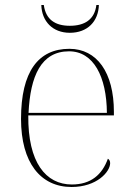

<svg xmlns="http://www.w3.org/2000/svg" viewBox="-20 -737 529 767"><path d="M259 -606C330 -606 373 -652 375 -717H365C358 -659 318 -634 259 -634C200 -634 163 -659 155 -717H145C147 -652 190 -606 259 -606ZM266 10C367 10 420 -51 420 -85C420 -94 417 -99 411 -103C388 -39 343 0 267 0C163 0 91 -88 93 -276H435V-290C435 -448 367 -542 257 -542C133 -542 64 -451 64 -262C64 -87 142 10 266 10ZM407 -286H94C101 -433 144 -532 256 -532C354 -532 406 -430 407 -286Z"/></svg>

Font: Noto Serif Display Thin
Style: Regular
Weight: 100
Designer: Monotype Design Team
Foundry: Monotype Imaging Inc.
Version: Version 2.009